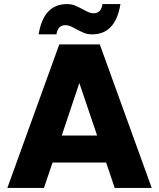

<svg xmlns="http://www.w3.org/2000/svg" viewBox="-20 -919 777 939"><path d="M499 -124H237L195 0H16L270 -702H468L722 0H541ZM455 -256 368 -513 282 -256ZM307 -899Q329 -899 345.5 -892.5Q362 -886 386 -873Q404 -863 415 -858.5Q426 -854 438 -854Q475 -854 481 -899H569Q545 -751 431 -751Q409 -751 392.5 -757.5Q376 -764 352 -777Q334 -787 323 -791.5Q312 -796 300 -796Q263 -796 256 -751H169Q193 -899 307 -899Z"/></svg>

Font: Poppins A&M
Style: Bold-A&M
Weight: 700
Designer: Ninad Kale (Devanagari), Jonny Pinhorn (Latin)
Foundry: Indian Type Foundry
Version: 4.004